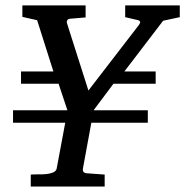

<svg xmlns="http://www.w3.org/2000/svg" viewBox="-20 -684 679 704"><path d="M578.1 -607.9 436 -421.9H550.8V-377H396L323.2 -279.8H522V-233.9H314.9L284.2 -66.9Q283.7 -64.5 283.7 -61.8Q283.7 -59.1 284.7 -56.4Q285.6 -53.7 288.6 -51.5Q291.5 -49.3 296.9 -48.8L363.8 -43.9V0H92.8V-43.9Q106.9 -44.9 122.6 -44.7Q138.2 -44.4 150.9 -45.9Q156.7 -46.4 162.8 -47.9Q168.9 -49.3 174.3 -51.5Q179.7 -53.7 183.3 -57.4Q187 -61 188 -66.9L219.2 -233.9H27.8V-279.8H227.1L194.8 -377H57.1V-421.9H175.8L116.2 -609.9L62 -622.1V-664.1H293.9V-620.1L235.8 -615.2Q229 -614.3 226.3 -609.1Q223.6 -604 226.1 -597.2L304.2 -352.1L488.8 -591.8Q490.7 -594.7 492.4 -597.7Q494.1 -600.6 493.9 -603Q493.7 -605.5 491.2 -607.7Q488.8 -609.9 482.9 -610.8L439 -621.1V-664.1H639.2V-621.1Z"/></svg>

Font: Charis SIL Afr
Style: Italic
Weight: 400
Italic angle: -11°
Foundry: SIL International
Version: Version 5.000